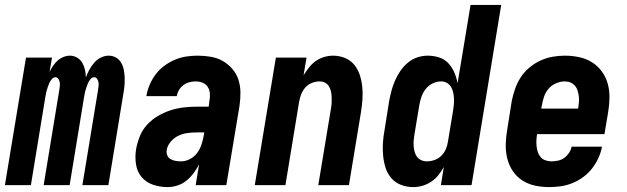

<svg xmlns="http://www.w3.org/2000/svg" viewBox="-37 -755 2557 783"><path d="M-17 0 69 -520H175L165 -461Q171 -474 179 -486Q187 -498 197.5 -507.5Q208 -517 221.5 -522.5Q235 -528 248 -528Q264 -528 277.5 -520Q291 -512 298.5 -499Q306 -486 309.5 -470.5Q313 -455 313 -439Q319 -455 327 -470Q335 -485 346.5 -498.5Q358 -512 374 -520Q390 -528 406 -528Q423 -528 436.5 -520Q450 -512 457.5 -498.5Q465 -485 468 -469.5Q471 -454 471.5 -437.5Q472 -421 470.5 -404.5Q469 -388 466 -372L405 0H299L363 -389Q364 -397 365 -405Q366 -413 364.5 -420Q363 -427 359 -433.5Q355 -440 347 -440Q339 -440 332.5 -432.5Q326 -425 322.5 -417.5Q319 -410 316.5 -402Q314 -394 311.5 -386Q309 -378 308 -370Q307 -362 305 -354L247 0H141L205 -389Q206 -397 207 -405Q208 -413 206.5 -420Q205 -427 201 -433.5Q197 -440 189 -440Q181 -440 174.5 -432.5Q168 -425 164.5 -417.5Q161 -410 158.5 -402Q156 -394 153.5 -386Q151 -378 150 -370Q149 -362 147 -354L89 0Z M647 8Q616 8 587.5 -1.5Q559 -11 540.5 -33Q522 -55 517.5 -85.5Q513 -116 518 -147Q523 -174 533.5 -200Q544 -226 563.5 -247Q583 -268 608 -282.5Q633 -297 659.5 -305.5Q686 -314 713 -317Q740 -320 766 -320H814L817 -343Q820 -358 819 -373Q818 -388 810.5 -400Q803 -412 789.5 -417.5Q776 -423 761 -423Q748 -423 735 -419.5Q722 -416 711 -408Q700 -400 693 -388Q686 -376 684 -363H560V-364Q564 -387 573.5 -409.5Q583 -432 598 -452Q613 -472 633.5 -487Q654 -502 676.5 -511.5Q699 -521 722.5 -524.5Q746 -528 769 -528Q796 -528 822.5 -523.5Q849 -519 871 -506.5Q893 -494 910 -474.5Q927 -455 935 -431Q943 -407 943.5 -380Q944 -353 940 -325L886 0H761L775 -85Q766 -67 753 -49.5Q740 -32 723.5 -18.5Q707 -5 686.5 1.5Q666 8 647 8ZM702 -97Q720 -97 738 -106.5Q756 -116 767.5 -132Q779 -148 785 -166.5Q791 -185 794 -203L796 -215H766Q747 -215 728 -212.5Q709 -210 691.5 -202Q674 -194 660 -178Q646 -162 643 -144Q641 -132 645 -122Q649 -112 658 -106.5Q667 -101 678.5 -99Q690 -97 702 -97Z M1002 0 1088 -520H1213L1201 -448Q1211 -464 1223 -479.5Q1235 -495 1250.5 -506Q1266 -517 1284.5 -522.5Q1303 -528 1321 -528Q1347 -528 1370 -518.5Q1393 -509 1408 -490.5Q1423 -472 1430.5 -448.5Q1438 -425 1440.5 -399.5Q1443 -374 1441 -348Q1439 -322 1435 -297L1386 0H1261L1313 -314Q1315 -325 1315.5 -337Q1316 -349 1315.5 -360.5Q1315 -372 1312.5 -383Q1310 -394 1304 -403.5Q1298 -413 1288 -418Q1278 -423 1266 -423Q1251 -423 1235.5 -417Q1220 -411 1209 -399Q1198 -387 1192 -372Q1186 -357 1183 -341L1127 0Z M1648 8Q1622 8 1598.5 -1Q1575 -10 1559 -28.5Q1543 -47 1535.5 -70.5Q1528 -94 1525.5 -119.5Q1523 -145 1524.5 -171Q1526 -197 1531 -223L1550 -343Q1554 -364 1559.5 -385Q1565 -406 1574 -426.5Q1583 -447 1596 -466Q1609 -485 1626.5 -499.5Q1644 -514 1665 -521Q1686 -528 1707 -528Q1732 -528 1754.5 -520.5Q1777 -513 1792 -496.5Q1807 -480 1816 -459Q1825 -438 1829 -415L1882 -735H2007L1886 0H1761L1773 -74Q1763 -56 1750.5 -40.5Q1738 -25 1721.5 -14Q1705 -3 1686 2.5Q1667 8 1648 8ZM1704 -97Q1719 -97 1735 -102.5Q1751 -108 1763 -120Q1775 -132 1781.5 -147.5Q1788 -163 1790 -179L1810 -299Q1812 -312 1813.5 -325Q1815 -338 1814.5 -351Q1814 -364 1811.5 -376.5Q1809 -389 1803 -399.5Q1797 -410 1786.5 -416.5Q1776 -423 1762 -423Q1745 -423 1728 -415Q1711 -407 1699.5 -392.5Q1688 -378 1682 -361Q1676 -344 1673 -326L1653 -206Q1651 -194 1650 -182Q1649 -170 1650 -158.5Q1651 -147 1654 -135.5Q1657 -124 1663.5 -115.5Q1670 -107 1680.5 -102Q1691 -97 1704 -97Z M2203 8Q2173 8 2145 2Q2117 -4 2093.5 -19Q2070 -34 2054.5 -57Q2039 -80 2032 -107.5Q2025 -135 2025.5 -164.5Q2026 -194 2031 -223L2050 -343Q2055 -368 2063.5 -392.5Q2072 -417 2086.5 -439.5Q2101 -462 2122 -479.5Q2143 -497 2167 -508Q2191 -519 2216 -523.5Q2241 -528 2266 -528Q2296 -528 2324.5 -522Q2353 -516 2376.5 -501.5Q2400 -487 2417 -464Q2434 -441 2441.5 -413.5Q2449 -386 2448.5 -356Q2448 -326 2443 -297L2428 -208H2153V-206Q2151 -194 2150.5 -181.5Q2150 -169 2151.5 -156.5Q2153 -144 2157 -133Q2161 -122 2168.5 -113.5Q2176 -105 2188 -101Q2200 -97 2212 -97Q2225 -97 2239 -100Q2253 -103 2264 -111Q2275 -119 2283.5 -131.5Q2292 -144 2294 -157H2418Q2414 -134 2403.5 -111Q2393 -88 2377.5 -68Q2362 -48 2341.5 -33Q2321 -18 2298 -8.5Q2275 1 2250.5 4.5Q2226 8 2203 8ZM2170 -312H2320L2321 -314Q2323 -326 2324 -338.5Q2325 -351 2323.5 -362.5Q2322 -374 2318.5 -385.5Q2315 -397 2307.5 -405.5Q2300 -414 2289.5 -418.5Q2279 -423 2266 -423Q2249 -423 2231 -415.5Q2213 -408 2200.5 -393.5Q2188 -379 2182 -361.5Q2176 -344 2173 -326Z"/></svg>

Font: Iosevka Extrabold Oblique
Style: Regular
Weight: 800
Italic angle: -9°
Monospace: yes
Designer: Belleve Invis
Foundry: Belleve Invis
Version: Version 32.5.0; ttfautohint (v1.8.4)